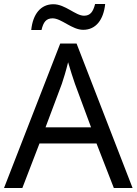

<svg xmlns="http://www.w3.org/2000/svg" viewBox="-20 -933 679 953"><path d="M135 -784H186C195 -823 209 -842 241 -842C285 -842 337 -785 393 -785C456 -785 494 -835 502 -913H452C442 -874 428 -855 397 -855C355 -855 304 -912 245 -912C182 -912 143 -863 135 -784ZM545 0H638L360 -717H279L0 0H91L176 -221H459ZM352 -517 432 -301H206L287 -517C295 -540 308 -583 318 -624C325 -599 346 -533 352 -517Z"/></svg>

Font: Noto Sans EgyptHiero
Style: Regular
Weight: 400
Designer: Monotype Design Team
Foundry: Monotype Imaging Inc.
Version: Version 2.002